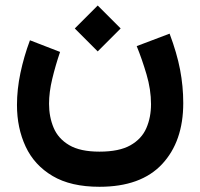

<svg xmlns="http://www.w3.org/2000/svg" viewBox="-20 -472 736 707"><path d="M339.8 -451.7 424.3 -367.2 339.8 -282.7 255.4 -367.2ZM346.2 86.4Q418.9 86.4 460.2 63Q501.5 39.6 518.8 0Q536.1 -39.6 536.1 -88.4Q536.1 -142.1 519.5 -198.2Q502.9 -254.4 483.4 -302.2L604.5 -348.1Q631.3 -276.9 643.1 -215.6Q654.8 -154.3 654.8 -92.3Q654.8 48.8 576.9 132.3Q499 215.8 346.2 215.8Q240.7 215.8 173.6 176Q106.4 136.2 74.5 67.9Q42.5 -0.5 42.5 -85.4Q42.5 -142.6 55.2 -203.1Q67.9 -263.7 90.3 -323.7L201.2 -280.8Q184.1 -230.5 172.4 -181.6Q160.6 -132.8 160.6 -89.8Q160.6 -41.5 177.5 -1.5Q194.3 38.6 234.9 62.5Q275.4 86.4 346.2 86.4Z"/></svg>

Font: Vazirmatn UI
Style: Bold
Weight: 700
Designer: Saber Rastikerdar
Foundry: Saber Rastikerdar
Version: Version 33.003